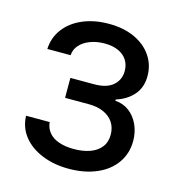

<svg xmlns="http://www.w3.org/2000/svg" viewBox="-87 -613 642 699"><g transform="rotate(15 233.5 -263.0)"><path d="M138.7 -96.7C129.6 -107.7 124.3 -120.8 123 -135.7H34.2C34.8 -107.1 43.8 -81.7 61 -59.6C78.3 -37.4 102.1 -20.2 132.3 -7.8C162.6 4.6 196.3 10.7 233.4 10.7C272.5 10.7 307.3 4.2 337.9 -8.8C368.5 -21.8 392.3 -40.4 409.2 -64.5C426.1 -88.5 434.6 -116.2 434.6 -147.5C434.6 -169.6 430.3 -189.9 421.9 -208.5C413.4 -227.1 401.7 -242 386.7 -253.4C371.7 -264.8 354.2 -271.2 334 -272.5V-277.3C361.3 -285.8 383.1 -299.5 399.4 -318.4C415.7 -337.2 423.8 -361 423.8 -389.6C423.8 -417.6 416.2 -442.9 400.9 -465.3C385.6 -487.8 364.1 -505.4 336.4 -518.1C308.8 -530.8 276.4 -537.1 239.3 -537.1C202.8 -537.1 170.1 -530.9 141.1 -518.6C112.1 -506.2 89.4 -488.9 72.8 -466.8C56.2 -444.7 47.2 -419.3 45.9 -390.6H133.8C134.4 -404.9 139.6 -417.6 149.4 -428.7C159.2 -439.8 172.2 -448.4 188.5 -454.6C204.8 -460.8 223 -463.9 243.2 -463.9C263.3 -463.9 280.6 -460.6 294.9 -454.1C309.2 -447.6 320.1 -438.5 327.6 -426.8C335.1 -415 338.9 -401.4 338.9 -385.7C338.9 -363.6 330.9 -345.5 314.9 -331.5C299 -317.5 275.4 -310.5 244.1 -310.5H154.3V-235.4H244.1C265.6 -235.4 284.3 -231.8 300.3 -224.6C316.2 -217.4 328.5 -207.4 336.9 -194.3C345.4 -181.3 349.6 -166 349.6 -148.4C349.6 -129.6 344.6 -113.8 334.5 -101.1C324.4 -88.4 310.5 -78.9 293 -72.8C275.4 -66.6 255.2 -63.5 232.4 -63.5C211.6 -63.5 193 -66.2 176.8 -71.8C160.5 -77.3 147.8 -85.6 138.7 -96.7Z"/></g></svg>

Font: Pretendard Variable
Style: Regular
Weight: 400
Designer: Base glyphs from Inter by Rasmus Andersson; Hangeul glyphs from Noto Sans CJK(Source Han Sans) by Jang Soo-young and Kan
Foundry: Kil Hyung-jin
Version: Version 1.309;Glyphs 3.2 (3225)